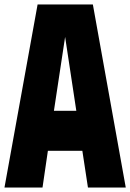

<svg xmlns="http://www.w3.org/2000/svg" viewBox="-24 -838 582 858"><path d="M166 0 190 -164H344L369 0H538L391 -818H144L-4 0ZM267 -673 317 -343H217Z"/></svg>

Font: Ranchers
Style: Regular
Weight: 400
Designer: Pablo Impallari, Brenda Gallo
Foundry: Pablo Impallari, Brenda Gallo
Version: Version 1.000